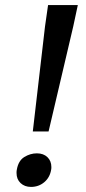

<svg xmlns="http://www.w3.org/2000/svg" viewBox="-20 -724 339 755"><path d="M169 -704 157 -620 109 -207H171L268 -620L286 -704ZM46 -56Q45 -52 45 -44Q45 -19 61 -4Q77 11 102 11Q132 11 154 -7.5Q176 -26 181 -56Q182 -60 182 -67Q182 -91 166.5 -106Q151 -121 125 -121Q99 -121 75.5 -106.5Q52 -92 46 -56Z"/></svg>

Font: Geom
Style: Italic
Weight: 400
Italic angle: -10°
Version: Version 1.102